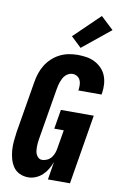

<svg xmlns="http://www.w3.org/2000/svg" viewBox="-106 -1049 712 1116"><g transform="rotate(10 250.0 -491.0)"><path d="M143 8Q115 8 91.5 -3Q68 -14 54 -34.5Q40 -55 33 -80Q26 -105 24 -131.5Q22 -158 24.5 -185Q27 -212 31 -240L82 -545Q86 -570 94.5 -596Q103 -622 117.5 -645.5Q132 -669 153 -688.5Q174 -708 199 -720.5Q224 -733 250.5 -738Q277 -743 303 -743Q330 -743 355.5 -739Q381 -735 404 -723.5Q427 -712 444.5 -694Q462 -676 471.5 -653Q481 -630 483 -603.5Q485 -577 481 -550L479 -540H342L343 -544Q345 -559 344.5 -574Q344 -589 338 -601.5Q332 -614 320 -621.5Q308 -629 293 -629Q282 -629 271 -624Q260 -619 251.5 -610.5Q243 -602 237.5 -591.5Q232 -581 228 -570Q224 -559 221.5 -548Q219 -537 217 -526L166 -221Q164 -209 163 -197.5Q162 -186 162 -174Q162 -162 163.5 -151Q165 -140 170 -130Q175 -120 183.5 -113Q192 -106 204 -106Q219 -106 234 -113Q249 -120 259 -133Q269 -146 274 -161Q279 -176 281 -190L299 -297H243L262 -411H456L388 0H258L275 -106Q267 -84 255 -63.5Q243 -43 225.5 -26.5Q208 -10 186 -1Q164 8 143 8ZM312 -786 251 -844 402 -990 477 -920Z"/></g></svg>

Font: Iosevka Term Curly Hv Obl
Style: Regular
Weight: 900
Italic angle: -9°
Designer: Belleve Invis
Foundry: Belleve Invis
Version: Version 32.3.0